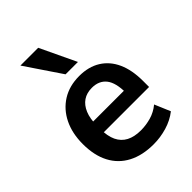

<svg xmlns="http://www.w3.org/2000/svg" viewBox="-219 -860 977 977"><g transform="rotate(-45 269.5 -371.5)"><path d="M304 10Q223 10 166 -20Q109 -50 79 -107Q49 -164 49 -246Q49 -323 77.5 -381Q106 -439 158 -471.5Q210 -504 281 -504Q348 -504 395.5 -474.5Q443 -445 468 -390Q493 -335 493 -256V-213H149V-290H404L389 -273Q389 -348 362 -382Q335 -416 284 -416Q247 -416 221 -398.5Q195 -381 180.5 -346.5Q166 -312 166 -260V-240Q166 -186 182 -152.5Q198 -119 229.5 -102.5Q261 -86 308 -86Q345 -86 381.5 -96.5Q418 -107 448 -132L484 -47Q447 -18 399.5 -4Q352 10 304 10ZM238 -559 107 -753H235L327 -559Z"/></g></svg>

Font: Nunito Sans 10pt SemiCondensed
Style: Bold
Weight: 700
Width: 4
Designer: Vernon Adams
Foundry: Vernon Adams
Version: Version 3.101;gftools[0.9.27]